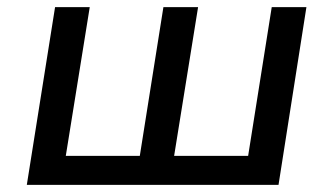

<svg xmlns="http://www.w3.org/2000/svg" viewBox="-20 -517 933 537"><path d="M55 0 134 -497H231L164 -81H371L437 -497H534L467 -81H674L740 -497H837L759 0Z"/></svg>

Font: Nunito Sans 7pt Medium
Style: Italic
Weight: 500
Italic angle: -9°
Designer: Vernon Adams
Foundry: Vernon Adams
Version: Version 3.101;gftools[0.9.27]